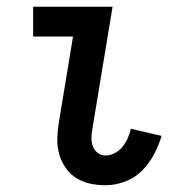

<svg xmlns="http://www.w3.org/2000/svg" viewBox="-20 -540 540 568"><path d="M292 8Q268 8 245.5 3Q223 -2 204.5 -14Q186 -26 173.5 -44.5Q161 -63 155 -84.5Q149 -106 149.5 -129.5Q150 -153 154 -177L196 -432H78V-520H313L254 -163Q251 -149 250.5 -135Q250 -121 254 -109Q258 -97 268 -88.5Q278 -80 292 -80Q306 -80 319.5 -87Q333 -94 342.5 -106Q352 -118 358 -131.5Q364 -145 367 -159L458 -138Q450 -110 435.5 -83Q421 -56 399.5 -34.5Q378 -13 349 -2.5Q320 8 292 8Z"/></svg>

Font: Iosevka Curly Slab Semibold
Style: Italic
Weight: 600
Italic angle: -9°
Monospace: yes
Designer: Belleve Invis
Foundry: Belleve Invis
Version: Version 22.1.2; ttfautohint (v1.8.4)